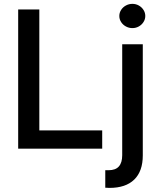

<svg xmlns="http://www.w3.org/2000/svg" viewBox="-20 -755 809 975"><path d="M72.3 -707H179.7V-92.8H499V0H72.3ZM705.1 -530.3V34.2Q705.1 114.7 661.6 157Q618.2 199.2 536.1 199.2Q522.5 199.2 514.6 198.2V109.4H531.2Q566.9 109.4 583.7 90.1Q600.6 70.8 600.6 33.2V-530.3ZM585.9 -673.8Q585.9 -690.4 595 -704.6Q604 -718.8 619.4 -727.1Q634.8 -735.4 652.3 -735.4Q669.9 -735.4 684.8 -727.1Q699.7 -718.8 708.7 -704.6Q717.8 -690.4 717.8 -673.8Q717.8 -657.2 708.7 -643.1Q699.7 -628.9 684.8 -620.6Q669.9 -612.3 652.3 -612.3Q634.8 -612.3 619.4 -620.6Q604 -628.9 595 -643.1Q585.9 -657.2 585.9 -673.8Z"/></svg>

Font: Pretendard Std Medium
Style: Regular
Weight: 500
Designer: Base glyphs from Inter by Rasmus Andersson; Hangeul glyphs from Noto Sans CJK(Source Han Sans) by Jang Soo-young and Kan
Foundry: Kil Hyung-jin
Version: Version 1.309